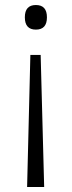

<svg xmlns="http://www.w3.org/2000/svg" viewBox="-20 -561 286 765"><path d="M167 -492Q167 -443 123 -443Q79 -443 79 -492Q79 -541 123 -541Q167 -541 167 -492ZM101 -342H142L156 184H88Z"/></svg>

Font: RS Noto Sans Light
Style: Regular
Weight: 300
Designer: Monotype Design Team
Foundry: Monotype Imaging Inc.
Version: Version 3.10